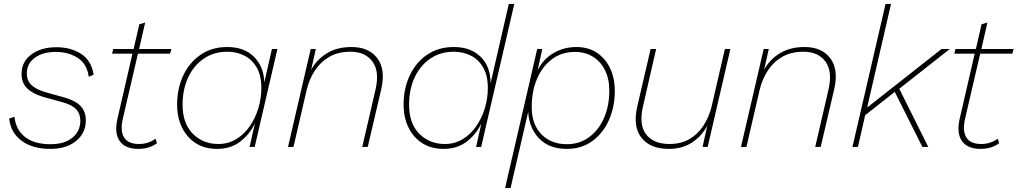

<svg xmlns="http://www.w3.org/2000/svg" viewBox="-20 -750 5194 980"><path d="M237 10Q145 10 89.5 -32Q34 -74 27 -145L54 -154Q60 -89 107 -51.5Q154 -14 237 -14Q310 -14 350 -47.5Q390 -81 390 -133Q390 -169 369.5 -191.5Q349 -214 303 -227L202 -255Q147 -271 118.5 -299Q90 -327 90 -373Q90 -435 140 -472Q190 -509 268 -509Q341 -509 393.5 -475.5Q446 -442 458 -369L433 -358Q424 -425 376 -455Q328 -485 265 -485Q198 -485 157.5 -455Q117 -425 117 -376Q117 -337 141.5 -315Q166 -293 210 -280L314 -251Q367 -235 392.5 -207.5Q418 -180 418 -136Q418 -71 368.5 -30.5Q319 10 237 10Z M686 10Q619 10 591 -30Q563 -70 579 -142L656 -476H552L558 -500H662L691 -626L721 -635L690 -500H855L848 -476H684L606 -140Q593 -80 614 -47.5Q635 -15 690 -15Q736 -15 774 -42L781 -19Q742 10 686 10Z M1088 10Q1025 10 979.5 -19Q934 -48 909 -99Q884 -150 884 -216Q884 -298 915.5 -365Q947 -432 1004.5 -471Q1062 -510 1140 -510Q1227 -510 1277 -459.5Q1327 -409 1329 -329L1368 -500H1396L1280 0H1254L1281 -120Q1255 -65 1206.5 -27.5Q1158 10 1088 10ZM1095 -15Q1144 -15 1184.5 -39Q1225 -63 1254 -104.5Q1283 -146 1298.5 -197Q1314 -248 1314 -300Q1314 -365 1290 -406Q1266 -447 1226.5 -466.5Q1187 -486 1140 -486Q1072 -486 1020.5 -451Q969 -416 940.5 -355Q912 -294 912 -215Q912 -120 964 -67.5Q1016 -15 1095 -15Z M1450 0 1566 -500H1592L1568 -393Q1595 -445 1647.5 -477.5Q1700 -510 1774 -510Q1863 -510 1906 -452.5Q1949 -395 1926 -295L1857 0H1829L1897 -294Q1918 -386 1881 -436Q1844 -486 1769 -486Q1706 -486 1661 -460Q1616 -434 1587.5 -390.5Q1559 -347 1546 -294L1478 0Z M2244 10Q2181 10 2135.5 -19Q2090 -48 2065 -99Q2040 -150 2040 -216Q2040 -298 2071.5 -365Q2103 -432 2160.5 -471Q2218 -510 2296 -510Q2382 -510 2433 -460.5Q2484 -411 2484 -325L2577 -730H2605L2436 0H2410L2437 -120Q2411 -65 2362.5 -27.5Q2314 10 2244 10ZM2251 -15Q2300 -15 2340.5 -39Q2381 -63 2410 -104.5Q2439 -146 2454.5 -197Q2470 -248 2470 -300Q2470 -365 2446 -406Q2422 -447 2382.5 -466.5Q2343 -486 2296 -486Q2228 -486 2176.5 -451Q2125 -416 2096.5 -355Q2068 -294 2068 -215Q2068 -120 2120 -67.5Q2172 -15 2251 -15Z M2558 210 2722 -500H2748L2724 -391Q2752 -448 2805 -479Q2858 -510 2922 -510Q2983 -510 3027 -480.5Q3071 -451 3094.5 -400.5Q3118 -350 3118 -286Q3118 -205 3088.5 -138Q3059 -71 3004 -30.5Q2949 10 2873 10Q2784 10 2732.5 -42.5Q2681 -95 2676 -179L2586 210ZM2874 -14Q2938 -14 2987 -50Q3036 -86 3063 -148Q3090 -210 3090 -287Q3090 -348 3067.5 -392.5Q3045 -437 3005.5 -461Q2966 -485 2916 -485Q2847 -485 2797.5 -448Q2748 -411 2721 -347.5Q2694 -284 2694 -203Q2694 -116 2743 -65Q2792 -14 2874 -14Z M3393 10Q3299 10 3254 -47Q3209 -104 3233 -208L3301 -500H3329L3262 -207Q3240 -113 3278 -64Q3316 -15 3398 -15Q3456 -15 3499.5 -40.5Q3543 -66 3571 -109.5Q3599 -153 3612 -206L3680 -500H3708L3592 0H3566L3590 -109Q3562 -55 3512 -22.5Q3462 10 3393 10Z M3762 0 3878 -500H3904L3880 -393Q3907 -445 3959.5 -477.5Q4012 -510 4086 -510Q4175 -510 4218 -452.5Q4261 -395 4238 -295L4169 0H4141L4209 -294Q4230 -386 4193 -436Q4156 -486 4081 -486Q4018 -486 3973 -460Q3928 -434 3899.5 -390.5Q3871 -347 3858 -294L3790 0Z M4828 -500 4570 -297 4718 0H4688L4547 -281L4396 -162L4359 0H4331L4500 -730H4528L4406 -201L4786 -500Z M4985 10Q4918 10 4890 -30Q4862 -70 4878 -142L4955 -476H4851L4857 -500H4961L4990 -626L5020 -635L4989 -500H5154L5147 -476H4983L4905 -140Q4892 -80 4913 -47.5Q4934 -15 4989 -15Q5035 -15 5073 -42L5080 -19Q5041 10 4985 10Z"/></svg>

Font: Work Sans ExtraLight
Style: Italic
Weight: 200
Italic angle: -13°
Designer: Wei Huang
Foundry: Wei Huang
Version: Version 2.012; ttfautohint (v1.8.3)